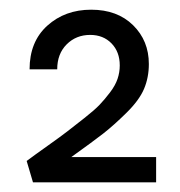

<svg xmlns="http://www.w3.org/2000/svg" viewBox="-20 -782 372 396"><path d="M127 -458H302V-406H48L35 -450Q51 -462 78.5 -481.5Q106 -501 119.5 -511.5Q133 -522 154 -538.5Q175 -555 185.5 -566Q196 -577 207 -591.5Q218 -606 222.5 -619.5Q227 -633 227 -647Q227 -675 210 -692.5Q193 -710 166 -710Q137 -710 117.5 -690.5Q98 -671 98 -639H41Q41 -696 77.5 -729Q114 -762 168 -762Q222 -762 254.5 -730Q287 -698 287 -650Q287 -622 277 -598.5Q267 -575 240.5 -549Q214 -523 193.5 -507Q173 -491 127 -458Z"/></svg>

Font: EauTestInfant Medium
Style: Regular
Weight: 500
Designer: Christian Thalmann (Catharsis Fonts)
Version: Version 0.001;PS 000.001;hotconv 1.0.88;makeotf.lib2.5.64775